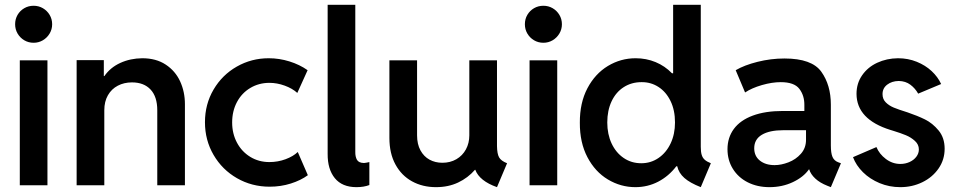

<svg xmlns="http://www.w3.org/2000/svg" viewBox="-20 -772 3989 800"><path d="M62.5 -520.5H177.7V0H62.5ZM43 -670.9Q43 -692.4 53.2 -710Q63.5 -727.5 81.1 -737.8Q98.6 -748 120.1 -748Q141.1 -748 158.7 -737.8Q176.3 -727.5 186.8 -710Q197.3 -692.4 197.3 -670.9Q197.3 -649.9 186.8 -632.3Q176.3 -614.7 158.7 -604.2Q141.1 -593.8 120.1 -593.8Q98.6 -593.8 81.1 -604.2Q63.5 -614.7 53.2 -632.3Q43 -649.9 43 -670.9Z M299.3 -521.5H412.6V-455.1H415Q439.5 -490.7 481.2 -509.8Q522.9 -528.8 572.8 -529.3Q630.4 -529.3 670.4 -502.9Q710.4 -476.6 730.5 -433.1Q750.5 -389.6 750.5 -337.9V0H635.3V-312.5Q635.3 -369.1 607.4 -398.9Q579.6 -428.7 529.8 -428.7Q497.1 -428.7 470.9 -415Q444.8 -401.4 429.7 -375.2Q414.6 -349.1 414.6 -312.5V0H299.3Z M834 -262.7Q834 -337.9 869.9 -398.9Q905.8 -460 966.8 -494.6Q1027.8 -529.3 1099.6 -529.3Q1143.6 -529.3 1186 -516.1Q1228.5 -502.9 1261.7 -479.5L1218.8 -384.8Q1197.8 -403.8 1166 -415.3Q1134.3 -426.8 1102.5 -426.8Q1058.6 -426.8 1022.9 -405.5Q987.3 -384.3 967.3 -346.7Q947.3 -309.1 947.3 -261.7Q947.3 -215.3 967.3 -177.7Q987.3 -140.1 1022.7 -118.4Q1058.1 -96.7 1102.5 -96.7Q1137.7 -96.7 1169.9 -108.6Q1202.1 -120.6 1220.7 -138.7L1262.7 -42Q1233.4 -20.5 1191.7 -7.3Q1149.9 5.9 1103.5 5.9Q1029.3 5.9 967.5 -29.5Q905.8 -64.9 869.9 -126.5Q834 -188 834 -262.7Z M1345.2 -130.9V-752H1460.4V-139.6Q1460 -119.1 1467.3 -106.2Q1474.6 -93.3 1496.6 -92.8Q1503.9 -93.3 1519 -96.7V-1Q1496.1 7.8 1465.3 7.8Q1405.8 7.8 1375.2 -29.5Q1344.7 -66.9 1345.2 -130.9Z M1602.5 -197.3V-520.5H1717.8V-208Q1717.8 -171.4 1731.9 -145.5Q1746.1 -119.6 1769.8 -106.7Q1793.5 -93.8 1823.2 -93.8Q1856 -93.8 1881.6 -108.6Q1907.2 -123.5 1921.4 -149.7Q1935.5 -175.8 1935.5 -208V-520.5H2050.8V-163.1Q2051.3 -130.9 2059.6 -116.2Q2067.9 -101.6 2092.8 -91.8L2050.8 7.8Q2014.6 -4.9 1991.7 -23.2Q1968.8 -41.5 1960.4 -64.5H1959Q1929.7 -30.8 1888.9 -11.5Q1848.1 7.8 1796.9 7.8Q1740.7 7.8 1696.8 -16.4Q1652.8 -40.5 1627.7 -86.7Q1602.5 -132.8 1602.5 -197.3Z M2186.5 -520.5H2301.8V0H2186.5ZM2167 -670.9Q2167 -692.4 2177.2 -710Q2187.5 -727.5 2205.1 -737.8Q2222.7 -748 2244.1 -748Q2265.1 -748 2282.7 -737.8Q2300.3 -727.5 2310.8 -710Q2321.3 -692.4 2321.3 -670.9Q2321.3 -649.9 2310.8 -632.3Q2300.3 -614.7 2282.7 -604.2Q2265.1 -593.8 2244.1 -593.8Q2222.7 -593.8 2205.1 -604.2Q2187.5 -614.7 2177.2 -632.3Q2167 -649.9 2167 -670.9Z M2801.8 -79.1H2797.9Q2766.6 -38.1 2722.7 -15.1Q2678.7 7.8 2627.4 7.8Q2566.4 7.8 2512.9 -24.2Q2459.5 -56.2 2427.5 -117.2Q2395.5 -178.2 2396 -260.7Q2395.5 -343.3 2427.5 -404.1Q2459.5 -464.8 2512.9 -497.1Q2566.4 -529.3 2628.4 -529.3Q2672.9 -529.3 2711.7 -513.2Q2750.5 -497.1 2779.8 -466.8H2784.7V-752H2899.9V-160.2Q2899.9 -139.6 2903.6 -127.2Q2907.2 -114.7 2916 -106.7Q2924.8 -98.6 2941.9 -91.8L2899.9 7.8Q2855 -9.8 2831.5 -30.5Q2808.1 -51.3 2801.8 -79.1ZM2792.5 -261.7Q2792.5 -313 2773.9 -351.1Q2755.4 -389.2 2723.6 -409.7Q2691.9 -430.2 2652.8 -429.7Q2611.3 -429.7 2578.9 -408.9Q2546.4 -388.2 2528.3 -349.9Q2510.3 -311.5 2510.3 -261.7Q2510.3 -212.9 2528.3 -174.3Q2546.4 -135.7 2578.6 -113.8Q2610.8 -91.8 2651.9 -91.8Q2691.9 -91.8 2723.9 -113.8Q2755.9 -135.7 2774.2 -174.3Q2792.5 -212.9 2792.5 -261.7Z M3011.2 -150.4Q3011.2 -198.7 3037.8 -234.9Q3064.5 -271 3116.5 -290.3Q3168.5 -309.6 3241.7 -309.6H3331.5V-334Q3332 -373.5 3310.8 -401.6Q3289.6 -429.7 3232.9 -429.7Q3196.8 -429.7 3154.5 -417.5Q3112.3 -405.3 3084.5 -386.7L3045.4 -479.5Q3081.1 -500.5 3136.5 -514.4Q3191.9 -528.3 3248.5 -528.3Q3362.8 -528.3 3402.3 -472.9Q3441.9 -417.5 3441.9 -335.9V-166Q3441.9 -134.3 3448.7 -118.2Q3455.6 -102.1 3473.1 -95.7L3483.9 -91.8L3441.9 7.8L3427.2 2Q3396 -10.3 3377 -28.1Q3357.9 -45.9 3351.6 -66.4H3350.6Q3328.1 -34.2 3283.7 -13.2Q3239.3 7.8 3186 7.8Q3135.7 7.8 3095.9 -12.2Q3056.2 -32.2 3033.7 -68.4Q3011.2 -104.5 3011.2 -150.4ZM3207.5 -84Q3234.9 -84 3265.4 -95.7Q3295.9 -107.4 3317.1 -131.3Q3338.4 -155.3 3338.4 -189.5V-229.5H3244.6Q3186 -229.5 3154.3 -210.4Q3122.6 -191.4 3122.6 -154.3Q3122.6 -121.6 3146.2 -102.8Q3169.9 -84 3207.5 -84Z M3534.2 -117.2 3631.8 -159.2Q3643.6 -130.4 3671.1 -109.6Q3698.7 -88.9 3731.4 -88.9Q3752 -88.9 3769.8 -96.9Q3787.6 -105 3798.1 -118.9Q3808.6 -132.8 3808.6 -149.4Q3808.6 -169.9 3792.2 -184.8Q3775.9 -199.7 3754.6 -208.5Q3733.4 -217.3 3703.1 -226.6Q3699.2 -227.5 3696 -228.8Q3692.9 -230 3690.4 -230.5Q3549.3 -274.4 3548.8 -380.9Q3548.8 -424.8 3572.3 -458.5Q3595.7 -492.2 3635 -510.5Q3674.3 -528.8 3721.7 -529.3Q3763.7 -529.3 3799.8 -514.6Q3835.9 -500 3861.8 -475.8Q3887.7 -451.7 3901.4 -421.9L3805.7 -381.8Q3793.5 -403.8 3773.4 -418.9Q3753.4 -434.1 3724.6 -434.6Q3695.8 -434.1 3676.5 -419.2Q3657.2 -404.3 3657.2 -379.9Q3657.2 -358.9 3670.7 -345.5Q3684.1 -332 3704.1 -323.7Q3724.1 -315.4 3761.7 -303.7Q3802.2 -290 3834 -274.4Q3865.7 -258.8 3890.9 -228.3Q3916 -197.8 3916 -152.3Q3916 -106.4 3890.6 -69.8Q3865.2 -33.2 3823 -12.7Q3780.8 7.8 3731.4 7.8Q3685.5 7.8 3645 -9Q3604.5 -25.9 3575.7 -54.4Q3546.9 -83 3534.2 -117.2Z"/></svg>

Font: Reddit Sans Fudge SemiBold
Style: Regular
Weight: 600
Designer: Stephen Hutchings
Foundry: Reddit
Version: Version 1.011